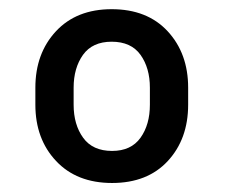

<svg xmlns="http://www.w3.org/2000/svg" viewBox="-20 -741 498 424"><path d="M58.1 -509.8V-547.4Q58.1 -623 103.5 -671.9Q148.9 -720.7 226.6 -720.7Q305.2 -720.7 350.3 -671.9Q395.5 -623 395.5 -547.4V-509.8Q395.5 -434.1 350.6 -385.5Q305.7 -336.9 227.5 -336.9Q149.4 -336.9 103.8 -385.5Q58.1 -434.1 58.1 -509.8ZM142.6 -547.4V-509.8Q142.6 -465.8 163.6 -436.8Q184.6 -407.7 227.5 -407.7Q269.5 -407.7 290.3 -436.8Q311 -465.8 311 -509.8V-547.4Q311 -590.8 290.3 -619.9Q269.5 -648.9 226.6 -648.9Q184.1 -648.9 163.3 -619.9Q142.6 -590.8 142.6 -547.4Z"/></svg>

Font: Vazirmatn UI ExtraBold
Style: Regular
Weight: 800
Designer: Saber Rastikerdar
Foundry: Saber Rastikerdar
Version: Version 33.003